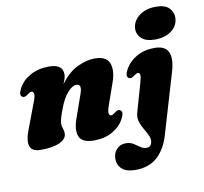

<svg xmlns="http://www.w3.org/2000/svg" viewBox="-100 -843 1263 1190"><g transform="rotate(-10 532.0 -248.0)"><path d="M46 -328.5Q24.5 -339.5 46 -381.5Q70 -428 120.8 -456.5Q171.5 -485 240 -485Q326.5 -485 326.5 -421Q326.5 -408 321.8 -393Q317 -378 310 -361.5Q360 -430 418 -457.5Q476 -485 527.5 -485Q600 -485 618.5 -438.5Q637 -392 611.5 -320L562.5 -180.5Q550.5 -146.5 554 -133.2Q557.5 -120 567.5 -120Q577 -120 592.5 -132Q604.5 -142 612.2 -143.8Q620 -145.5 627.5 -141.5Q649 -130.5 627.5 -88.5Q603.5 -42 553.8 -13.5Q504 15 436.5 15Q361 15 344.2 -27.5Q327.5 -70 352 -138.5L401 -277.5Q426.5 -344 388 -344Q362 -344 332.5 -310.8Q303 -277.5 282.5 -224Q268.5 -188 260.8 -163.2Q253 -138.5 253 -122.5Q253 -106 258.8 -92Q264.5 -78 264.5 -60Q264.5 -26 221.5 -5.5Q178.5 15 101 15Q46.5 15 34.5 -19.5Q22.5 -54 44.5 -113L111 -289.5Q124 -323.5 120 -336.8Q116 -350 106 -350Q96.5 -350 81 -338Q69 -328.5 61.2 -326.8Q53.5 -325 46 -328.5ZM916.5 -535.5Q862.5 -535.5 834.5 -560Q806.5 -584.5 806.5 -620Q806.5 -649.5 824.5 -675.8Q842.5 -702 876 -718.5Q909.5 -735 956.5 -735Q1013 -735 1038.5 -709.5Q1064 -684 1064 -649.5Q1064 -600.5 1023.8 -568Q983.5 -535.5 916.5 -535.5ZM986 -321.5 873.5 59Q848 145 795.5 192.2Q743 239.5 657 239.5Q602.5 239.5 574.2 215Q546 190.5 546 151Q546 114 568.2 90Q590.5 66 625.5 66Q653 66 673.2 78.5Q693.5 91 711.2 103.8Q729 116.5 749 116.5Q775.5 116.5 782 90.5Q787.5 68.5 777.5 46.2Q767.5 24 752.8 -0.2Q738 -24.5 729.5 -51.5Q721 -78.5 729.5 -109L781 -289.5Q791 -324.5 788.5 -337.2Q786 -350 776 -350Q766.5 -350 751 -338Q739 -328.5 731.2 -326.8Q723.5 -325 716 -328.5Q694.5 -339.5 716 -381.5Q740 -427.5 788.8 -456.2Q837.5 -485 903.5 -485Q970 -485 989.8 -443Q1009.5 -401 986 -321.5Z"/></g></svg>

Font: Fraunces 9pt S000 Black
Style: Italic
Weight: 900
Italic angle: -16°
Version: Version 1.000; ttfautohint (v1.8.3)